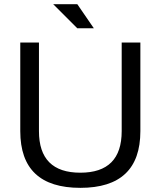

<svg xmlns="http://www.w3.org/2000/svg" viewBox="-20 -904 777 929"><path d="M78.1 -269.5V-698.2H168.5V-269.5Q168.5 -68.4 368.7 -68.4Q568.8 -68.4 568.8 -269.5V-698.2H659.2V-269.5Q659.2 4.9 368.7 4.9Q78.1 4.9 78.1 -269.5ZM434.1 -767.1H354L237.3 -883.8H354Z"/></svg>

Font: Sansation
Style: Regular
Weight: 400
Designer: Bernd Montag
Version: Version 1.301